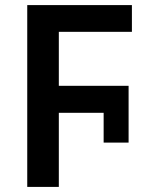

<svg xmlns="http://www.w3.org/2000/svg" viewBox="-20 -734 603 754"><path d="M87 0V-714H498V-609H211V-397H485V-174H387V-291H211V0Z"/></svg>

Font: Noto Sans Mono SemiCondensed SemiBold
Style: Regular
Weight: 600
Width: 4
Designer: Monotype Design Team
Foundry: Monotype Imaging Inc.
Version: Version 2.014; ttfautohint (v1.8.4.7-5d5b)